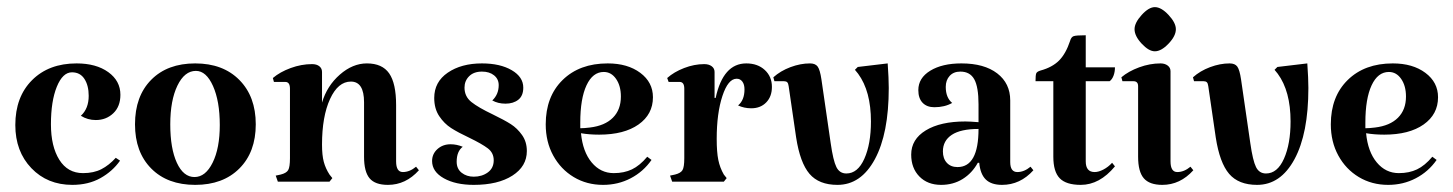

<svg xmlns="http://www.w3.org/2000/svg" viewBox="-20 -510 4078 539"><path d="M249 -173Q226 -173 207 -185Q229 -205 229 -241Q229 -270 217 -288.5Q205 -307 182 -307Q156 -307 139.5 -266.5Q123 -226 123 -161Q123 -99 146.5 -61.5Q170 -24 213 -24Q243 -24 264.5 -35Q286 -46 305 -67L317 -59Q296 -29 262 -10Q228 9 183 9Q113 9 68 -38Q23 -85 23 -159Q23 -238 70 -285Q117 -332 195 -332Q250 -332 284 -307.5Q318 -283 318 -244Q318 -211 298 -192Q278 -173 249 -173Z M528 -332Q606 -332 652 -285.5Q698 -239 698 -161Q698 -83 652 -37Q606 9 528 9Q450 9 404.5 -37Q359 -83 359 -161Q359 -240 404.5 -286Q450 -332 528 -332ZM530 -311Q498 -311 478 -269.5Q458 -228 458 -161Q458 -93 476.5 -53Q495 -13 526 -13Q557 -13 577 -53.5Q597 -94 597 -159Q597 -226 578 -268.5Q559 -311 530 -311Z M1111 -27Q1130 -27 1148 -42L1156 -32Q1119 9 1069 9Q1033 9 1017.5 -9.5Q1002 -28 1002 -70V-223Q1002 -281 965 -281Q929 -281 906.5 -232Q884 -183 884 -104Q884 -74 889 -55.5Q894 -37 905 -20L913 -10L905 0H760L754 -17L768 -20Q784 -24 789 -32.5Q794 -41 794 -66V-261Q794 -280 781 -280H749L746 -291Q766 -308 796 -319Q826 -330 856 -330Q869 -330 876.5 -324Q884 -318 884 -308V-222Q898 -269 934 -300.5Q970 -332 1010 -332Q1053 -332 1072.5 -304Q1092 -276 1092 -215V-57Q1092 -27 1111 -27Z M1363 -189Q1396 -173 1414 -161.5Q1432 -150 1445.5 -131Q1459 -112 1459 -86Q1459 -43 1418.5 -17Q1378 9 1310 9Q1259 9 1226 -9.5Q1193 -28 1193 -58Q1193 -78 1208 -91.5Q1223 -105 1245 -105Q1262 -105 1279 -98Q1262 -85 1262 -56Q1262 -36 1276 -25Q1290 -14 1310 -14Q1333 -14 1349.5 -26Q1366 -38 1366 -60Q1366 -81 1349.5 -93.5Q1333 -106 1298 -123Q1266 -138 1246.5 -150.5Q1227 -163 1213 -184Q1199 -205 1199 -235Q1199 -280 1237 -306Q1275 -332 1333 -332Q1384 -332 1416.5 -313Q1449 -294 1449 -264Q1449 -241 1435 -230Q1421 -219 1399 -219Q1378 -219 1362 -228Q1380 -245 1380 -271Q1380 -288 1367 -298.5Q1354 -309 1333 -309Q1310 -309 1297 -296Q1284 -283 1284 -264Q1284 -239 1303.5 -223.5Q1323 -208 1363 -189Z M1797 -70 1809 -61Q1786 -28 1750.5 -9.5Q1715 9 1673 9Q1627 9 1590.5 -13Q1554 -35 1533 -73.5Q1512 -112 1512 -161Q1512 -239 1559.5 -285.5Q1607 -332 1686 -332Q1742 -332 1777.5 -305.5Q1813 -279 1813 -237Q1813 -189 1772.5 -160.5Q1732 -132 1662 -132Q1634 -132 1611 -136Q1616 -84 1641 -54Q1666 -24 1703 -24Q1732 -24 1754 -34.5Q1776 -45 1797 -70ZM1609 -166V-150Q1620 -150 1636 -152Q1678 -157 1700.5 -179.5Q1723 -202 1723 -239Q1723 -269 1709.5 -288.5Q1696 -308 1675 -308Q1644 -308 1626.5 -270.5Q1609 -233 1609 -166Z M2147 -266Q2147 -239 2131 -222.5Q2115 -206 2089 -206Q2069 -206 2052 -214Q2070 -229 2070 -259Q2070 -273 2064 -281Q2058 -289 2048 -289Q2024 -289 2008 -240.5Q1992 -192 1992 -120Q1992 -83 1996.5 -61Q2001 -39 2012 -20L2020 -10L2012 0H1867L1861 -17L1875 -20Q1891 -24 1896 -32.5Q1901 -41 1901 -66V-261Q1901 -280 1888 -280H1857L1853 -291Q1872 -308 1900.5 -319Q1929 -330 1957 -330Q1970 -330 1978 -324Q1986 -318 1986 -308V-235H1989Q2010 -332 2075 -332Q2107 -332 2127 -313.5Q2147 -295 2147 -266Z M2425 -169Q2425 -254 2389 -303L2380 -314L2388 -322L2472 -332Q2475 -289 2475 -263Q2475 -135 2436 -63Q2397 9 2331 9Q2279 9 2252.5 -22Q2226 -53 2215 -124L2194 -268Q2193 -276 2190 -279Q2187 -282 2181 -282H2154L2151 -293Q2171 -311 2199 -321.5Q2227 -332 2254 -332Q2269 -332 2275.5 -323Q2282 -314 2286 -287L2312 -108Q2319 -59 2328 -41Q2337 -23 2356 -23Q2388 -23 2406.5 -64.5Q2425 -106 2425 -169Z M2603 -209Q2582 -209 2570 -221.5Q2558 -234 2558 -257Q2558 -291 2591.5 -311.5Q2625 -332 2679 -332Q2743 -332 2779.5 -304Q2816 -276 2816 -228V-55Q2816 -27 2836 -27Q2855 -27 2873 -42L2881 -32Q2844 9 2793 9Q2763 9 2747.5 -6Q2732 -21 2729 -53H2725Q2709 -24 2682.5 -7.5Q2656 9 2622 9Q2584 9 2561 -14.5Q2538 -38 2538 -76Q2538 -119 2579 -144Q2620 -169 2690 -169Q2703 -169 2727 -167V-217Q2727 -266 2715 -287.5Q2703 -309 2676 -309Q2657 -309 2646 -297Q2635 -285 2635 -266Q2635 -236 2653 -221Q2632 -209 2603 -209ZM2727 -148Q2677 -148 2652 -131.5Q2627 -115 2627 -85Q2627 -65 2638 -53Q2649 -41 2668 -41Q2727 -41 2727 -148Z M2937 -70V-282H2887Q2887 -299 2889 -304Q2891 -309 2901 -312Q2934 -321 2953 -340Q2972 -359 2984 -395Q2987 -406 2994 -408.5Q3001 -411 3028 -411V-321H3110Q3110 -308 3106 -297.5Q3102 -287 3095 -282H3028V-57Q3028 -27 3053 -27Q3064 -27 3077.5 -34Q3091 -41 3102 -53L3110 -43Q3067 9 3014 9Q2973 9 2955 -9.5Q2937 -28 2937 -70Z M3285 -27Q3304 -27 3322 -42L3330 -32Q3293 9 3243 9Q3207 9 3191 -9.5Q3175 -28 3175 -70V-268Q3175 -282 3162 -282H3131L3128 -293Q3148 -310 3178 -321Q3208 -332 3238 -332Q3250 -332 3258 -326Q3266 -320 3266 -310V-57Q3266 -27 3285 -27ZM3222 -490Q3240 -490 3260.5 -468Q3281 -446 3281 -428Q3281 -409 3260.5 -387.5Q3240 -366 3222 -366Q3205 -366 3185 -387.5Q3165 -409 3165 -428Q3165 -446 3185 -468Q3205 -490 3222 -490Z M3603 -169Q3603 -254 3567 -303L3558 -314L3566 -322L3650 -332Q3653 -289 3653 -263Q3653 -135 3614 -63Q3575 9 3509 9Q3457 9 3430.5 -22Q3404 -53 3393 -124L3372 -268Q3371 -276 3368 -279Q3365 -282 3359 -282H3332L3329 -293Q3349 -311 3377 -321.5Q3405 -332 3432 -332Q3447 -332 3453.5 -323Q3460 -314 3464 -287L3490 -108Q3497 -59 3506 -41Q3515 -23 3534 -23Q3566 -23 3584.5 -64.5Q3603 -106 3603 -169Z M4001 -70 4013 -61Q3990 -28 3954.5 -9.5Q3919 9 3877 9Q3831 9 3794.5 -13Q3758 -35 3737 -73.5Q3716 -112 3716 -161Q3716 -239 3763.5 -285.5Q3811 -332 3890 -332Q3946 -332 3981.5 -305.5Q4017 -279 4017 -237Q4017 -189 3976.5 -160.5Q3936 -132 3866 -132Q3838 -132 3815 -136Q3820 -84 3845 -54Q3870 -24 3907 -24Q3936 -24 3958 -34.5Q3980 -45 4001 -70ZM3813 -166V-150Q3824 -150 3840 -152Q3882 -157 3904.5 -179.5Q3927 -202 3927 -239Q3927 -269 3913.5 -288.5Q3900 -308 3879 -308Q3848 -308 3830.5 -270.5Q3813 -233 3813 -166Z"/></svg>

Font: Katibeh
Style: Regular
Weight: 400
Designer: Arabic design by Kourosh Beigpour, Latin design by Eduardo Tunni, engineering by Lasse Fister
Version: Version 1.000